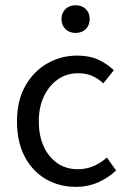

<svg xmlns="http://www.w3.org/2000/svg" viewBox="-20 -714 496 746"><path d="M275.4 12Q210.1 12 158.2 -18.1Q106.3 -48.2 76.2 -105.1Q46 -162.1 46 -242.3Q46 -323.5 78.5 -380.6Q110.9 -437.7 164.3 -467.9Q217.7 -498 279.7 -498Q327.8 -498 362.3 -481.9Q396.9 -465.8 422.1 -441L381.4 -389.9Q363.1 -408 338.7 -418.8Q314.4 -429.5 283.3 -429.5Q239.7 -429.5 205.4 -405.9Q171.2 -382.3 151 -340.4Q130.8 -298.5 130.8 -242.3Q130.8 -186.7 149.9 -145Q169 -103.3 203 -79.9Q236.9 -56.5 282.1 -56.5Q315.7 -56.5 344.7 -69.2Q373.7 -82 395.3 -102.1L431 -51.5Q400.4 -22.8 361.1 -5.4Q321.7 12 275.4 12ZM273.7 -586Q250 -586 234.4 -601Q218.9 -616 218.9 -640.4Q218.9 -664.2 234.4 -678.9Q250 -693.6 273.7 -693.6Q298 -693.6 313.2 -678.9Q328.5 -664.2 328.5 -640.4Q328.5 -616 313.2 -601Q298 -586 273.7 -586Z"/></svg>

Font: SourceSans3VF
Style: Regular
Weight: 200
Designer: Paul D. Hunt
Foundry: Adobe
Version: Version 3.052;hotconv 1.1.0;makeotfexe 2.6.0